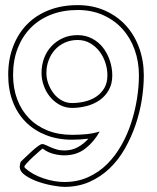

<svg xmlns="http://www.w3.org/2000/svg" viewBox="-20 -548 613 749"><path d="M261 -127Q235 -127 213 -139Q191 -151 175 -170.5Q159 -190 150.5 -214.5Q142 -239 142 -263Q142 -294 152 -321Q162 -348 181 -368Q200 -388 225.5 -399.5Q251 -411 283 -411Q314 -411 339.5 -397.5Q365 -384 382 -362Q399 -340 408.5 -311.5Q418 -283 418 -254Q418 -221 404.5 -197Q391 -173 369 -157.5Q347 -142 318.5 -134.5Q290 -127 261 -127ZM75 102 77 107Q106 133 149 147.5Q192 162 231 162Q282 162 324 143Q366 124 398 92Q430 60 453.5 18.5Q477 -23 492 -69.5Q507 -116 514.5 -163.5Q522 -211 522 -254Q522 -307 505.5 -353.5Q489 -400 458 -434.5Q427 -469 382.5 -489Q338 -509 283 -509Q226 -509 179.5 -491Q133 -473 100 -439.5Q67 -406 49 -359.5Q31 -313 31 -256Q31 -204 47 -161Q63 -118 93 -87Q123 -56 165.5 -39Q208 -22 261 -22Q288 -22 315.5 -24.5Q343 -27 369 -35Q347 5 313 31.5Q279 58 231 58Q211 58 189.5 52.5Q168 47 151 35Q149 34 148.5 33Q148 32 146 32Q145 32 133.5 42Q122 52 109 64Q96 76 85.5 87.5Q75 99 75 102ZM145 14Q151 14 159 18Q167 22 177.5 26.5Q188 31 201 35Q214 39 231 39Q260 39 283 26.5Q306 14 325 -7Q309 -5 293 -4Q277 -3 261 -3Q204 -3 158 -21.5Q112 -40 79.5 -73Q47 -106 29.5 -152.5Q12 -199 12 -256Q12 -317 31.5 -367.5Q51 -418 86 -453.5Q121 -489 171 -508.5Q221 -528 283 -528Q342 -528 390 -506.5Q438 -485 471.5 -448Q505 -411 523 -361Q541 -311 541 -254Q541 -208 533 -158Q525 -108 508.5 -60Q492 -12 467 32Q442 76 407.5 109Q373 142 329 161.5Q285 181 231 181Q216 181 187 176Q158 171 129 161Q100 151 78.5 136Q57 121 57 102Q57 98 58.5 91Q60 84 62 82Q67 77 78.5 66Q90 55 102.5 43.5Q115 32 127 23Q139 14 145 14ZM261 -146Q286 -146 311 -152Q336 -158 355.5 -171Q375 -184 387 -204.5Q399 -225 399 -254Q399 -279 391 -303.5Q383 -328 368 -347.5Q353 -367 331.5 -379.5Q310 -392 283 -392Q256 -392 233.5 -382Q211 -372 195 -354.5Q179 -337 170 -313.5Q161 -290 161 -263Q161 -242 168.5 -221.5Q176 -201 189 -184Q202 -167 220.5 -156.5Q239 -146 261 -146Z"/></svg>

Font: RonaldsonGothicLicht
Style: Regular
Weight: 400
Designer: Mr. Robertson for MacKellar, Smiths & Jordan Co. Philadelphia
Foundry: CAT-Fonts Peter Wiegel
Version: 1.000